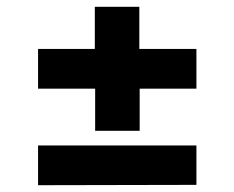

<svg xmlns="http://www.w3.org/2000/svg" viewBox="-20 -665 690 565"><path d="M260 -280V-404H92V-521H259V-645H390V-521H558V-404H391V-280ZM92 -120V-237H558V-121Z"/></svg>

Font: REM Medium ExtraBold
Style: Regular
Weight: 800
Version: Version 1.005;gftools[0.9.28]